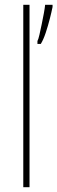

<svg xmlns="http://www.w3.org/2000/svg" viewBox="-20 -780 239 800"><path d="M103 0H77V-760H103ZM199 -751Q195 -731 187.5 -701.5Q180 -672 170.5 -643.5Q161 -615 150 -597H136V-609Q140 -616 144.5 -636Q149 -656 154 -680Q159 -704 163 -726Q167 -748 168 -760H199Z"/></svg>

Font: Noto Sans Telugu Condensed Thin
Style: Regular
Weight: 100
Width: 3
Designer: Jelle Bosma - Monotype Design Team
Foundry: Monotype Imaging Inc.
Version: Version 2.005; ttfautohint (v1.8.4.7-5d5b)